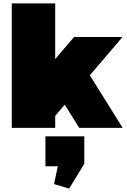

<svg xmlns="http://www.w3.org/2000/svg" viewBox="-20 -760 752 1141"><path d="M98 -163 420 -540H708L294 -55ZM50 -740H308V0H50ZM317 -214 501 -333 709 0H451ZM481 50V213L391 361L301 334L349 110L444 228H250V50Z"/></svg>

Font: Pathway Extreme 28pt Black
Style: Regular
Weight: 900
Designer: Eduardo Rodriguez Tunni
Foundry: Eduardo Rodriguez Tunni
Version: Version 1.001;gftools[0.9.26]